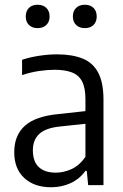

<svg xmlns="http://www.w3.org/2000/svg" viewBox="-20 -780 520 809"><path d="M195 9Q124.5 9 82.2 -30Q40 -69 40 -138.5Q40 -210 85 -250.2Q130 -290.5 227.5 -299.5L360 -314L369 -261.5L233 -247Q173 -241 145.8 -216Q118.5 -191 118.5 -146.5Q118.5 -99.5 143.5 -76Q168.5 -52.5 215.5 -52.5Q247.5 -52.5 280.8 -67.2Q314 -82 340 -119V-362.5Q340 -411 325.5 -437.8Q311 -464.5 282 -475.2Q253 -486 209.5 -486Q180.5 -486 144.5 -480.8Q108.5 -475.5 73 -463.5V-528Q105 -539 145 -545Q185 -551 220 -551Q284.5 -551 328.2 -533.2Q372 -515.5 394 -473.5Q416 -431.5 416 -359.5V0H351.5L345.5 -60H340Q315.5 -26 277.8 -8.5Q240 9 195 9ZM337.5 -661.5Q314.5 -661.5 300.8 -674.8Q287 -688 287 -710.5Q287 -733.5 300.8 -746.8Q314.5 -760 337.5 -760Q360.5 -760 374 -746.8Q387.5 -733.5 387.5 -710.5Q387.5 -688 374 -674.8Q360.5 -661.5 337.5 -661.5ZM138.5 -661.5Q115.5 -661.5 102 -674.8Q88.5 -688 88.5 -710.5Q88.5 -733.5 102 -746.8Q115.5 -760 138.5 -760Q161.5 -760 175.2 -746.8Q189 -733.5 189 -710.5Q189 -688 175.2 -674.8Q161.5 -661.5 138.5 -661.5Z"/></svg>

Font: Encode Sans SemiCondensed
Style: Regular
Weight: 400
Width: 4
Designer: Multiple Designers
Foundry: Impallari Type
Version: Version 3.002